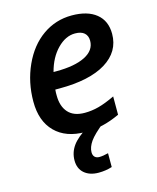

<svg xmlns="http://www.w3.org/2000/svg" viewBox="-115 -629 754 925"><g transform="rotate(-15 262.5 -167.0)"><path d="M324.2 -461.9Q277.3 -461.9 236.1 -419.9Q194.8 -377.9 176.8 -309.1H190.9Q282.7 -309.1 334.5 -335.2Q386.2 -361.3 386.2 -409.2Q386.2 -434.1 370.6 -448Q355 -461.9 324.2 -461.9ZM250 9.8Q153.8 9.8 99.9 -44.4Q45.9 -98.6 45.9 -195.8Q45.9 -292.5 83.7 -375.7Q121.6 -459 186.3 -504.4Q251 -549.8 331.1 -549.8Q409.7 -549.8 453.4 -514.4Q497.1 -479 497.1 -414.1Q497.1 -325.2 415.8 -275.1Q334.5 -225.1 184.1 -225.1H163.1L162.1 -210V-195.8Q162.1 -141.6 189.7 -110.8Q217.3 -80.1 272 -80.1Q307.1 -80.1 341.8 -89.4Q376.5 -98.6 423.8 -121.1V-29.8Q377 -8.3 337.6 0.7Q298.3 9.8 250 9.8ZM346.2 -12.2Q292 30.8 272.7 58.8Q253.4 86.9 253.4 111.8Q253.4 127.4 261.7 135.5Q270 143.6 284.2 143.6Q302.7 143.6 329.1 136.7V205.6Q297.4 215.8 262.2 215.8Q217.8 215.8 190.9 192.9Q164.1 169.9 164.1 128.9Q164.1 89.4 187.3 56.6Q210.4 23.9 269 -12.2Z"/></g></svg>

Font: Open Sans Semibold
Style: Italic
Weight: 600
Italic angle: -12°
Foundry: Ascender Corporation
Version: Version 1.10